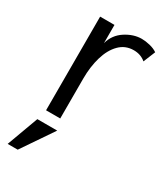

<svg xmlns="http://www.w3.org/2000/svg" viewBox="-180 -572 747 866"><g transform="rotate(30 194.0 -138.5)"><path d="M7.8 0ZM7.8 0ZM155.8 0H82V-487.8H156.7V-393.1Q169.9 -441.4 211.4 -468.3Q252.9 -495.1 295.4 -495.1Q314.9 -495.1 338.1 -489.5Q361.3 -483.9 377.4 -472.7L352.1 -410.6Q326.7 -432.6 290 -432.6Q246.1 -432.6 216.1 -402.3Q186 -372.1 170.9 -320.8Q155.8 -269.5 155.8 -207.5ZM60.1 217.8H7.8L67.9 54.2H171.4Z"/></g></svg>

Font: Acari Sans
Style: Regular
Weight: 400
Designer: Alfredo Marco Pradil and Stefan Peev
Foundry: Hanken Design Co.
Version: Version 1.045;February 4, 2021;FontCreator 13.0.0.2655 64-bi